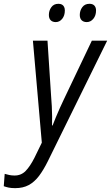

<svg xmlns="http://www.w3.org/2000/svg" viewBox="-116 -749 584 1010"><path d="M-36.1 240.7Q-56.6 240.7 -70.3 237.8Q-84 234.9 -96.2 230.5L-91.3 165.5Q-80.1 168.9 -67.1 171.6Q-54.2 174.3 -39.1 174.3Q-4.4 174.3 19 150.1Q42.5 126 65.4 80.6L104 1.5L57.1 -535.2H133.8L152.8 -244.1Q155.3 -218.8 156.5 -190.4Q157.7 -162.1 158.2 -135.7Q158.7 -109.4 157.7 -88.9H160.6Q167.5 -106.9 177.7 -131.8Q188 -156.7 199.5 -182.1Q210.9 -207.5 219.7 -225.6L367.2 -535.2H447.8L135.7 99.1Q113.3 144.5 89.4 176.3Q65.4 208 35.4 224.4Q5.4 240.7 -36.1 240.7ZM340.3 -632.8Q323.7 -632.8 313.7 -642.3Q303.7 -651.9 303.7 -670.4Q303.7 -693.4 316.9 -711.2Q330.1 -729 354.5 -729Q371.6 -729 380.4 -719.7Q389.2 -710.4 389.2 -693.8Q389.2 -667 374.8 -649.9Q360.4 -632.8 340.3 -632.8ZM177.2 -632.8Q160.6 -632.8 150.9 -642.3Q141.1 -651.9 141.1 -670.4Q141.1 -693.4 154.1 -711.2Q167 -729 190.9 -729Q202.6 -729 210 -724.9Q217.3 -720.7 221.2 -712.9Q225.1 -705.1 225.1 -693.8Q225.1 -667 211.2 -649.9Q197.3 -632.8 177.2 -632.8Z"/></svg>

Font: Open Sans SemiCondensed
Style: Italic
Weight: 400
Width: 4
Italic angle: -12°
Designer: Monotype Design Team
Foundry: Monotype Imaging Inc.
Version: Version 3.000